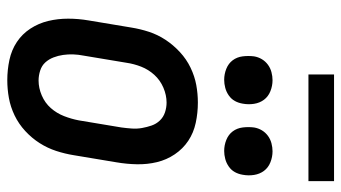

<svg xmlns="http://www.w3.org/2000/svg" viewBox="-230 -722 959 540"><g transform="rotate(90 250.0 -451.5)"><path d="M205 8Q176 8 148 2Q120 -4 97.5 -19Q75 -34 60 -57Q45 -80 38.5 -107Q32 -134 32 -163Q32 -192 37 -221L57 -341Q61 -366 69 -390.5Q77 -415 91.5 -437Q106 -459 126 -477.5Q146 -496 170 -507.5Q194 -519 218.5 -523.5Q243 -528 268 -528Q297 -528 325 -522Q353 -516 375.5 -501Q398 -486 413.5 -463Q429 -440 435.5 -413Q442 -386 441.5 -357Q441 -328 436 -299L416 -179Q412 -154 404 -129.5Q396 -105 382 -83Q368 -61 348 -42.5Q328 -24 304 -12.5Q280 -1 255 3.5Q230 8 205 8ZM206 -80Q227 -80 248 -89Q269 -98 283.5 -114.5Q298 -131 306 -151.5Q314 -172 318 -193L338 -313Q340 -328 341 -342.5Q342 -357 339.5 -371Q337 -385 332.5 -398Q328 -411 318.5 -421Q309 -431 295.5 -435.5Q282 -440 268 -440Q247 -440 226 -431Q205 -422 190 -405.5Q175 -389 167 -368.5Q159 -348 156 -327L136 -207Q133 -192 132.5 -177.5Q132 -163 134 -149Q136 -135 141 -122Q146 -109 155 -99Q164 -89 178 -84.5Q192 -80 206 -80ZM404 -602Q388 -602 373 -608Q358 -614 349 -626Q340 -638 338 -654Q336 -670 338 -686Q340 -698 346 -708Q352 -718 361.5 -725Q371 -732 382.5 -735Q394 -738 405 -738Q421 -738 436 -732Q451 -726 460 -714Q469 -702 471.5 -686Q474 -670 471 -654Q469 -642 463.5 -632Q458 -622 448 -615Q438 -608 426.5 -605Q415 -602 404 -602ZM204 -602Q188 -602 173 -608Q158 -614 149 -626Q140 -638 138 -654Q136 -670 138 -686Q140 -698 146 -708Q152 -718 161.5 -725Q171 -732 182.5 -735Q194 -738 205 -738Q221 -738 236 -732Q251 -726 260 -714Q269 -702 271.5 -686Q274 -670 271 -654Q269 -642 263.5 -632Q258 -622 248 -615Q238 -608 226.5 -605Q215 -602 204 -602ZM189 -839V-911H489V-839Z"/></g></svg>

Font: Iosevka Curly Slab Semibold
Style: Italic
Weight: 600
Italic angle: -9°
Monospace: yes
Designer: Belleve Invis
Foundry: Belleve Invis
Version: Version 22.1.2; ttfautohint (v1.8.4)